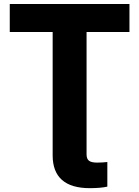

<svg xmlns="http://www.w3.org/2000/svg" viewBox="-20 -748 710 979"><path d="M438 211.4Q343.3 211.4 295.9 169.4Q248.5 127.4 248.5 44.4V-100.1H421.4V39.6Q421.4 62 433.6 71.5Q445.8 81.1 475.1 81.1Q488.8 81.1 502.2 80.3Q515.6 79.6 527.3 78.1V203.6Q510.3 207.5 487.1 209.5Q463.9 211.4 438 211.4ZM29.8 -585V-727.5H640.1V-585H421.4V0H248.5V-585Z"/></svg>

Font: Inter 18pt ExtraBold
Style: Regular
Weight: 800
Designer: Rasmus Andersson
Foundry: rsms
Version: Version 4.001;git-66647c0bb